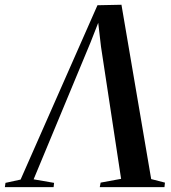

<svg xmlns="http://www.w3.org/2000/svg" viewBox="-63 -768 701 788"><path d="M435.5 -748.5 557.5 -33 614 -18.5 612 0H346.5L350 -18.5L434 -34L351.5 -576.5L336.5 -705.5L355.5 -713.5L308 -592.5L75 -32L159 -17.5L157 0H-43L-40.5 -17.5L21.5 -31L337 -746.5Z"/></svg>

Font: Merriweather 144pt Medium
Style: Italic
Weight: 500
Italic angle: -7.8°
Version: Version 2.101